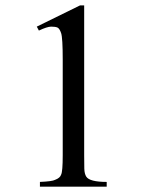

<svg xmlns="http://www.w3.org/2000/svg" viewBox="-20 -696 540 716"><path d="M117.2 -596.7 278.3 -675.8H293.9V-117.2Q293.9 -85.9 294.4 -66.9Q294.9 -47.9 301.8 -37.1Q314.5 -17.6 377.9 -17.6V0H128.9V-17.6Q174.8 -19.5 185.5 -25.4Q204.1 -32.2 208 -44.9Q213.9 -56.6 213.9 -117.2V-473.6Q213.9 -554.7 208 -572.3Q202.1 -589.8 194.3 -593.3Q186.5 -596.7 170.9 -596.7Q156.2 -596.7 125 -582Z"/></svg>

Font: Menaion Unicode
Style: Regular
Weight: 400
Designer: Aleksandr Andreev
Foundry: Ponomar Technologies, Inc.
Version: 2.0